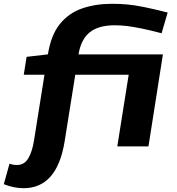

<svg xmlns="http://www.w3.org/2000/svg" viewBox="-84 -770 932 1010"><path d="M40 220Q-10 220 -64 199L-34 91Q-16 98 5 98Q44 98 65 62.5Q86 27 95 -32L150 -377H41L56 -471L168 -484Q184 -585 230.5 -643Q277 -701 347.5 -725.5Q418 -750 505 -750Q547 -750 585.5 -746.5Q624 -743 673.5 -733Q723 -723 798 -704L766 -595Q705 -611 661.5 -620Q618 -629 584.5 -633Q551 -637 519 -637Q434 -637 388 -600Q342 -563 329 -484H773L697 0H533L593 -377H312L256 -26Q216 220 40 220Z"/></svg>

Font: Georama ExtraExtended SemiBold
Style: Italic
Weight: 600
Width: 8
Italic angle: -9°
Designer: Jean-Baptiste Levee
Foundry: Production Type
Version: Version 1.000